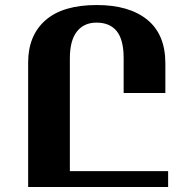

<svg xmlns="http://www.w3.org/2000/svg" viewBox="-20 -744 751 764"><path d="M365 -724Q494 -724 566 -665.5Q638 -607 638 -492V-374H472V-513Q472 -586 444.5 -620Q417 -654 364 -654Q314 -654 286 -618.5Q258 -583 258 -512V-63H649V0H92V-495Q92 -603 161 -663.5Q230 -724 365 -724Z"/></svg>

Font: Noto Serif Armenian SemiCondensed ExtraBold
Style: Regular
Weight: 800
Width: 4
Designer: Monotype Design Team
Foundry: Monotype Imaging Inc.
Version: Version 2.008; ttfautohint (v1.8.4.7-5d5b)